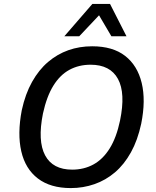

<svg xmlns="http://www.w3.org/2000/svg" viewBox="-20 -950 797 979"><path d="M341 9Q237 9 173 -40Q109 -89 88.5 -178.5Q68 -268 91 -388Q109 -471 143.5 -532.5Q178 -594 225 -634Q272 -674 328.5 -694Q385 -714 450 -714Q555 -714 618 -665Q681 -616 702.5 -527Q724 -438 700 -319Q682 -235 647.5 -173Q613 -111 566 -71Q519 -31 461.5 -11Q404 9 341 9ZM348 -85Q408 -85 456.5 -111.5Q505 -138 539.5 -193.5Q574 -249 592 -335Q621 -475 581.5 -547.5Q542 -620 442 -620Q382 -620 334 -594Q286 -568 252 -513Q218 -458 199 -371Q171 -231 210 -158Q249 -85 348 -85ZM308 -765 451 -930H541L625 -765H548L485 -872L384 -765Z"/></svg>

Font: Nunito Sans 7pt SemiCondensed SemiBold
Style: Italic
Weight: 600
Width: 4
Italic angle: -9°
Designer: Vernon Adams
Foundry: Vernon Adams
Version: Version 3.101;gftools[0.9.27]